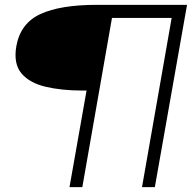

<svg xmlns="http://www.w3.org/2000/svg" viewBox="-20 -695 798 793"><path d="M267 78 337.5 -321H321Q234.5 -321 168 -336.8Q101.5 -352.5 68.2 -392.5Q35 -432.5 47.5 -504.5Q64.5 -599 147 -637Q229.5 -675 379.5 -675H752.5L619.5 78H566.5L689 -621H442.5L320 78Z"/></svg>

Font: Anybody UltraExpanded Light
Style: Italic
Weight: 300
Width: 9
Italic angle: -10°
Designer: Tyler Finck
Foundry: Etcetera Type Company
Version: Version 1.010; ttfautohint (v1.8.3) -l 8 -r 50 -G 200 -x 14 